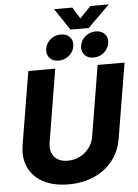

<svg xmlns="http://www.w3.org/2000/svg" viewBox="-69 -1156 876 1218"><g transform="rotate(-5 369.0 -546.5)"><path d="M318.4 11.2Q223.6 11.2 158.2 -23.4Q92.8 -58.1 64 -119.9Q35.2 -181.6 48.3 -262.2L125.5 -727.5H296.9L220.7 -265.1Q214.4 -227.1 225.1 -198.5Q235.8 -169.9 261.7 -154.3Q287.6 -138.7 325.7 -138.7Q368.2 -138.7 403.6 -157Q439 -175.3 462.6 -206.5Q486.3 -237.8 492.2 -276.4L566.9 -727.5H738.3L659.2 -251Q646 -170.4 599.6 -111.6Q553.2 -52.7 481.2 -20.8Q409.2 11.2 318.4 11.2ZM545.9 -776.4Q508.3 -776.4 487.8 -799.8Q467.3 -823.2 473.1 -858.4Q479 -894 507.6 -917.2Q536.1 -940.4 572.8 -940.4Q610.4 -940.4 630.9 -917.2Q651.4 -894 645.5 -858.4Q639.6 -823.2 611.3 -799.8Q583 -776.4 545.9 -776.4ZM323.2 -776.4Q286.1 -776.4 265.6 -799.8Q245.1 -823.2 251 -858.4Q256.8 -894 285.2 -917.2Q313.5 -940.4 350.6 -940.4Q387.7 -940.4 408.4 -917.2Q429.2 -894 423.3 -858.4Q417.5 -823.2 388.9 -799.8Q360.4 -776.4 323.2 -776.4ZM438.5 -1104 483.4 -1031.2 554.2 -1104H670.4L669.9 -1103L530.3 -965.8H415L322.8 -1103V-1104Z"/></g></svg>

Font: Inter 28pt ExtraBold
Style: Italic
Weight: 800
Italic angle: -9.3988°
Designer: Rasmus Andersson
Foundry: rsms
Version: Version 4.001;git-66647c0bb